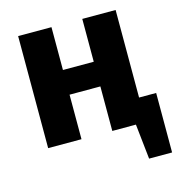

<svg xmlns="http://www.w3.org/2000/svg" viewBox="-104 -622 813 879"><g transform="rotate(-15 302.0 -182.5)"><path d="M523 -116H604V166H495L477 0H365V-211H219V0H61V-531H219V-328H365V-531H523Z"/></g></svg>

Font: Fira Sans BGR
Style: Bold
Weight: 700
Designer: bBox Type GmbH & Carrois Corporate GbR & Edenspiekermann AG
Foundry: bBox Type GmbH & Carrois Corporate GbR & Edenspiekermann AG
Version: Version 4.301